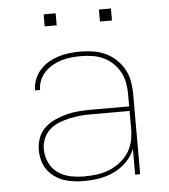

<svg xmlns="http://www.w3.org/2000/svg" viewBox="-51 -741 702 796"><g transform="rotate(-5 300.0 -343.5)"><path d="M268 8Q247 8 225.5 5.5Q204 3 183.5 -4Q163 -11 145 -24Q127 -37 114.5 -54.5Q102 -72 96.5 -93.5Q91 -115 91 -136Q91 -162 100 -186.5Q109 -211 128 -228.5Q147 -246 170.5 -256.5Q194 -267 218.5 -273.5Q243 -280 269 -282Q295 -284 320 -284H480V-336Q480 -360 475.5 -383.5Q471 -407 459.5 -428Q448 -449 430.5 -465.5Q413 -482 391 -492Q369 -502 345.5 -505.5Q322 -509 298 -509Q278 -509 257.5 -507Q237 -505 217.5 -499Q198 -493 180 -483Q162 -473 148 -458Q134 -443 126 -424Q118 -405 118 -384H97Q97 -407 105.5 -429Q114 -451 129.5 -468.5Q145 -486 165 -497.5Q185 -509 207 -516Q229 -523 252 -525.5Q275 -528 298 -528Q324 -528 350.5 -524Q377 -520 401 -509Q425 -498 445 -479.5Q465 -461 478 -438Q491 -415 496 -388.5Q501 -362 501 -336V0H480V-107Q468 -77 445 -54Q422 -31 393 -17Q364 -3 332 2.5Q300 8 268 8ZM271 -11Q297 -11 323 -14.5Q349 -18 373 -27.5Q397 -37 418 -53Q439 -69 453.5 -90.5Q468 -112 474 -137.5Q480 -163 480 -189V-265H320Q297 -265 274.5 -263Q252 -261 229.5 -256Q207 -251 185.5 -242.5Q164 -234 147 -219Q130 -204 121 -182.5Q112 -161 112 -138Q112 -109 124.5 -82Q137 -55 161 -38.5Q185 -22 213.5 -16.5Q242 -11 271 -11ZM390 -645V-695H440V-645ZM160 -645V-695H210V-645Z"/></g></svg>

Font: Iosevka SS04 Thin Extended
Style: Regular
Weight: 100
Width: 7
Monospace: yes
Designer: Belleve Invis
Foundry: Belleve Invis
Version: Version 19.0.0; ttfautohint (v1.8.4)